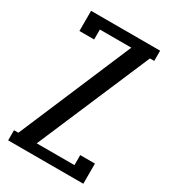

<svg xmlns="http://www.w3.org/2000/svg" viewBox="-170 -765 751 850"><g transform="rotate(30 206.0 -340.0)"><path d="M41 -680.2H394V-627.9H372.1L126 -51.8H318.8V-103H394V0H9.8V-51.8H32.2L276.9 -627.9H116.2V-577.1H41Z"/></g></svg>

Font: Margherita Semibold
Style: Regular
Weight: 600
Designer: James Puckett
Foundry: Dunwich Type Founders
Version: Version 1.008;hotconv 1.0.109;makeotfexe 2.5.65596